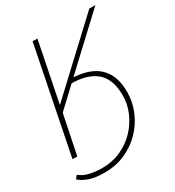

<svg xmlns="http://www.w3.org/2000/svg" viewBox="-192 -774 948 1038"><g transform="rotate(-30 282.0 -255.0)"><path d="M40 0 172 -660H202L128 -290H130L526 -660H564L256 -372L120 -244L70 0ZM156 150Q99 150 62 137.5Q25 125 2 104L18 84Q42 105 79 113.5Q116 122 158 122Q220 122 273 98Q326 74 365 33.5Q404 -7 426 -58Q448 -109 448 -162Q448 -266 393 -312Q338 -358 236 -358L238 -382Q312 -382 366 -360Q420 -338 449 -290.5Q478 -243 478 -168Q478 -107 454.5 -50Q431 7 388 52Q345 97 286 123.5Q227 150 156 150Z"/></g></svg>

Font: Source Sans 3 VF
Style: Italic
Weight: 200
Italic angle: -11°
Designer: Paul D. Hunt
Foundry: Adobe Systems Incorporated
Version: Version 3.042;hotconv 1.0.118;makeotfexe 2.5.65603